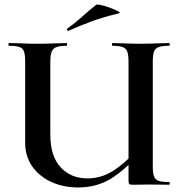

<svg xmlns="http://www.w3.org/2000/svg" viewBox="-20 -815 798 847"><path d="M547 -542Q547 -571 542 -586Q537 -601 522 -607Q507 -613 476 -613Q474 -613 474 -619Q474 -625 476 -625Q502 -625 533.5 -623.5Q565 -622 599 -622Q635 -622 667.5 -623.5Q700 -625 726 -625Q729 -625 729 -619Q729 -613 726 -613Q696 -613 680.5 -607.5Q665 -602 659.5 -587.5Q654 -573 654 -544V-81Q654 -52 659.5 -37Q665 -22 680.5 -17Q696 -12 726 -12Q729 -12 729 -6Q729 0 726 0Q704 0 683 -0.5Q662 -1 637 -1Q615 -1 600.5 -0.5Q586 0 566 0Q554 0 550.5 -3Q547 -6 547 -19ZM606 -149Q536 -69 472 -28.5Q408 12 325 12Q260 12 207 -12Q154 -36 122.5 -80.5Q91 -125 91 -186V-544Q91 -573 86 -587.5Q81 -602 66 -607.5Q51 -613 20 -613Q17 -613 17 -619Q17 -625 20 -625Q46 -625 78 -623.5Q110 -622 146 -622Q184 -622 216.5 -623.5Q249 -625 274 -625Q276 -625 276 -619Q276 -613 274 -613Q244 -613 228.5 -607Q213 -601 207.5 -586Q202 -571 202 -542V-221Q202 -126 247.5 -77Q293 -28 366 -28Q426 -28 478.5 -61Q531 -94 592 -161ZM282 -679Q278 -677 276 -682.5Q274 -688 277 -689Q313 -715 343 -742Q373 -769 403 -793Q407 -797 426.5 -792.5Q446 -788 467.5 -780Q489 -772 501.5 -765Q514 -758 504 -756Q437 -740 385 -721Q333 -702 282 -679Z"/></svg>

Font: Cormorant Infant Light
Style: Bold
Weight: 700
Version: Version 4.001